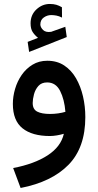

<svg xmlns="http://www.w3.org/2000/svg" viewBox="-20 -685 495 969"><path d="M171.9 -494.1Q155.3 -507.3 144.8 -523.4Q134.3 -539.6 134.3 -567.4Q134.3 -609.9 163.8 -637.5Q193.4 -665 231.4 -665Q250 -665 264.2 -660.9Q278.3 -656.7 292.5 -648.4L293 -596.2Q277.8 -604 264.4 -606.4Q251 -608.9 238.3 -608.9Q218.3 -608.9 200.9 -596.7Q183.6 -584.5 183.6 -561Q184.1 -546.9 197.5 -533.7Q210.9 -520.5 237.8 -524.4Q238.8 -524.4 240 -524.9Q241.2 -525.4 242.2 -525.9L309.6 -549.8L316.9 -498L127 -422.9L119.6 -473.6ZM410.6 -94.2Q410.6 60.1 325.7 146.7Q240.7 233.4 84 263.7L46.4 163.1Q153.3 142.6 220.5 98.9Q287.6 55.2 302.2 -9.8Q286.1 -4.9 266.8 -1.7Q247.6 1.5 231.9 1.5Q142.1 1.5 93.5 -37.6Q44.9 -76.7 44.9 -160.6Q44.9 -198.2 56.2 -236.6Q67.4 -274.9 89.6 -306.9Q111.8 -338.9 144.3 -358.6Q176.8 -378.4 218.8 -378.4Q268.1 -378.4 304.2 -354.5Q340.3 -330.6 363.8 -289.8Q387.2 -249 398.9 -198.5Q410.6 -147.9 410.6 -94.2ZM232.4 -109.9Q253.4 -109.9 273.4 -112.8Q293.5 -115.7 310.1 -120.6Q305.2 -183.1 283.4 -226.1Q261.7 -269 217.8 -269Q189.5 -269 173.6 -251Q157.7 -232.9 151.4 -208.5Q145 -184.1 145 -165Q145 -133.3 168 -121.6Q190.9 -109.9 232.4 -109.9Z"/></svg>

Font: Vazirmatn UI FD Medium
Style: Regular
Weight: 500
Designer: Saber Rastikerdar
Foundry: Saber Rastikerdar
Version: Version 33.003